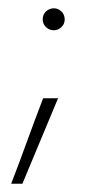

<svg xmlns="http://www.w3.org/2000/svg" viewBox="-20 -323 241 463"><path d="M34 120H7Q27 68 45.5 17Q64 -34 84 -86H120Q98 -34 77 17Q56 68 34 120ZM136 -276Q136 -265 128 -257.5Q120 -250 110 -250Q99 -250 91 -257.5Q83 -265 83 -276.5Q83 -288 91 -295.5Q99 -303 110 -303Q120 -303 128 -295.5Q136 -288 136 -276Z"/></svg>

Font: Josefin Slab Light
Style: Regular
Weight: 300
Designer: Santiago Orozco
Foundry: Typemade
Version: Version 2.000